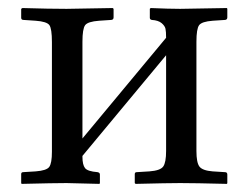

<svg xmlns="http://www.w3.org/2000/svg" viewBox="-20 -451 617 473"><path d="M144 -429.2Q144 -429.2 257.8 -431.2L259.8 -429.2V-408.2Q259.8 -402.3 253.9 -401.9L224.1 -399.9Q196.3 -397.9 189.7 -388.9Q183.1 -379.9 183.1 -348.1V-109.9L389.2 -357.9Q389.2 -373 387.7 -380.1Q386.2 -387.2 378.2 -394Q370.1 -400.9 354 -401.9Q349.1 -402.8 349.1 -407.2V-429.2L351.1 -431.2Q396 -429.2 423.8 -429.2L539.1 -431.2L540 -429.2V-408.2Q540 -402.3 534.2 -401.9L503.9 -399.9Q477.1 -397.9 470.5 -388.9Q463.9 -379.9 463.9 -348.1V-79.1Q463.9 -50.3 471.4 -40.5Q479 -30.8 503.9 -28.8L534.2 -26.9Q540 -26.9 540 -21V0L539.1 2Q459 0 423.8 0Q394 0 314 2L312 0V-22Q312 -26.9 316.9 -26.9L348.1 -28.8Q375 -30.8 382.1 -40.8Q389.2 -50.8 389.2 -79.1V-314.9L183.1 -66.9V-64.9Q183.1 -44.9 189.5 -36.9Q195.8 -28.8 220.2 -26.9Q226.1 -25.9 226.1 -21V0L225.1 2Q145 0 144 0Q113.3 0 33.2 2L32.2 0V-22Q32.2 -26.9 37.1 -26.9L67.9 -28.8Q94.7 -30.8 101.3 -39.8Q107.9 -48.8 107.9 -77.1V-347.2Q107.9 -380.4 101.6 -389.2Q95.2 -397.9 67.9 -399.9L38.1 -401.9Q32.2 -401.9 32.2 -407.2V-429.2L35.2 -431.2Q101.1 -429.2 144 -429.2Z"/></svg>

Font: Linux Libertine Display
Style: Regular
Weight: 400
Designer: Philipp H. Poll
Foundry: Philipp H. Poll
Version: Version 5.0.9